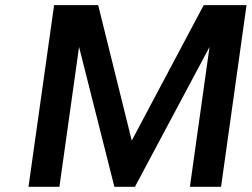

<svg xmlns="http://www.w3.org/2000/svg" viewBox="-20 -720 970 740"><path d="M89.8 0 188.5 -700.2H358.4L487.8 -178.2L765.1 -700.2H930.2L832 0H711.9L787.6 -539.1L500 0H420.9L284.7 -539.1L209 0Z"/></svg>

Font: Fivo Sans Med
Style: Regular
Weight: 450
Designer: Alexander Slobzheninov
Foundry: Alexander Slobzheninov
Version: 1.0